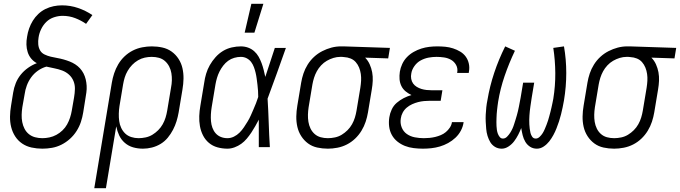

<svg xmlns="http://www.w3.org/2000/svg" viewBox="-20 -771 3563 1006"><path d="M202 8Q173 8 145.5 2Q118 -4 96 -19Q74 -34 59.5 -56.5Q45 -79 38.5 -105.5Q32 -132 32.5 -160.5Q33 -189 38 -218L49 -286Q53 -311 62.5 -335Q72 -359 88.5 -379.5Q105 -400 127 -415.5Q149 -431 173 -440Q156 -449 143.5 -464Q131 -479 125 -498Q119 -517 118.5 -537.5Q118 -558 122 -579Q125 -600 132.5 -621.5Q140 -643 152 -662.5Q164 -682 181 -698Q198 -714 218.5 -724Q239 -734 261 -738.5Q283 -743 305 -743Q349 -743 389.5 -729Q430 -715 464 -692L431 -646Q405 -664 374 -676Q343 -688 308 -688Q286 -688 263 -680.5Q240 -673 223 -656.5Q206 -640 195.5 -618Q185 -596 182 -574Q179 -556 180.5 -538.5Q182 -521 190 -507Q198 -493 213.5 -485.5Q229 -478 246 -474Q263 -470 280 -467Q297 -464 313 -459.5Q329 -455 344.5 -449Q360 -443 374 -434Q388 -425 399 -413Q410 -401 417.5 -386.5Q425 -372 429 -355.5Q433 -339 434 -321.5Q435 -304 432.5 -286.5Q430 -269 427 -251L416 -182Q412 -157 404 -132.5Q396 -108 381.5 -85Q367 -62 346.5 -43.5Q326 -25 302 -13Q278 -1 252.5 3.5Q227 8 202 8ZM202 -47Q220 -47 239 -51Q258 -55 275.5 -64.5Q293 -74 307.5 -88Q322 -102 331.5 -119Q341 -136 347 -154.5Q353 -173 356 -191L368 -260Q372 -283 372.5 -305Q373 -327 365 -346.5Q357 -366 341.5 -380Q326 -394 306 -401.5Q286 -409 265 -413Q244 -417 223 -422Q199 -415 178.5 -400.5Q158 -386 143.5 -366Q129 -346 120.5 -323Q112 -300 109 -277L97 -209Q94 -189 93.5 -169.5Q93 -150 96.5 -131.5Q100 -113 108.5 -96.5Q117 -80 131 -68.5Q145 -57 163.5 -52Q182 -47 202 -47Z M474 215 566 -338Q570 -362 578 -386.5Q586 -411 599.5 -434Q613 -457 632.5 -475.5Q652 -494 675.5 -506Q699 -518 725 -523Q751 -528 775 -528Q804 -528 831 -522Q858 -516 879.5 -500.5Q901 -485 915.5 -462.5Q930 -440 936 -413.5Q942 -387 941.5 -359Q941 -331 936 -302L916 -182Q912 -159 905 -136Q898 -113 886.5 -91Q875 -69 859 -49.5Q843 -30 821.5 -17Q800 -4 776 2Q752 8 729 8Q702 8 677.5 1Q653 -6 634 -22.5Q615 -39 604.5 -61.5Q594 -84 589 -109L535 215ZM706 -47Q724 -47 743 -51Q762 -55 778.5 -65Q795 -75 809 -89Q823 -103 832.5 -120Q842 -137 847.5 -155Q853 -173 856 -191L876 -311Q880 -331 880.5 -350Q881 -369 878 -387.5Q875 -406 866.5 -422.5Q858 -439 844.5 -451Q831 -463 813 -468Q795 -473 775 -473Q757 -473 738.5 -469Q720 -465 703 -455Q686 -445 672.5 -431Q659 -417 649 -400Q639 -383 633.5 -365Q628 -347 625 -329L606 -215Q603 -195 602.5 -175.5Q602 -156 604.5 -137Q607 -118 615 -101Q623 -84 636 -71.5Q649 -59 667.5 -53Q686 -47 706 -47Z M1172 8Q1145 8 1119.5 1Q1094 -6 1074.5 -22.5Q1055 -39 1043.5 -62Q1032 -85 1027.5 -110.5Q1023 -136 1024 -163Q1025 -190 1030 -218L1050 -338Q1053 -361 1060 -384.5Q1067 -408 1079.5 -430Q1092 -452 1109.5 -471.5Q1127 -491 1148.5 -504Q1170 -517 1194.5 -522.5Q1219 -528 1242 -528Q1262 -528 1280 -521.5Q1298 -515 1312 -502.5Q1326 -490 1335 -474Q1344 -458 1350.5 -440.5Q1357 -423 1361.5 -405Q1366 -387 1370 -368Q1382 -406 1395 -444Q1408 -482 1420 -520H1478Q1454 -453 1430.5 -386.5Q1407 -320 1382 -254Q1386 -191 1388 -127Q1390 -63 1394 0H1336Q1336 -36 1336 -72Q1336 -108 1336 -144Q1327 -127 1317.5 -110Q1308 -93 1297 -76.5Q1286 -60 1273 -44.5Q1260 -29 1244 -17.5Q1228 -6 1209 1Q1190 8 1172 8ZM1172 -47Q1189 -47 1205.5 -55Q1222 -63 1235 -76Q1248 -89 1258 -104Q1268 -119 1277.5 -134.5Q1287 -150 1294 -166Q1301 -182 1308 -198Q1315 -214 1321.5 -230.5Q1328 -247 1333 -263Q1333 -279 1332 -295Q1331 -311 1329 -327Q1327 -343 1325 -358.5Q1323 -374 1319.5 -389Q1316 -404 1310.5 -419Q1305 -434 1296 -446Q1287 -458 1273 -465.5Q1259 -473 1242 -473Q1225 -473 1207.5 -468Q1190 -463 1175.5 -452.5Q1161 -442 1149.5 -427Q1138 -412 1130 -396Q1122 -380 1117 -363Q1112 -346 1109 -329L1089 -209Q1086 -190 1085 -172Q1084 -154 1085.5 -136Q1087 -118 1093 -101.5Q1099 -85 1110 -72.5Q1121 -60 1137 -53.5Q1153 -47 1172 -47ZM1262 -600 1297 -751H1360L1313 -600Z M1698 8Q1669 8 1642 2Q1615 -4 1594 -19.5Q1573 -35 1558.5 -57.5Q1544 -80 1538 -106.5Q1532 -133 1532.5 -161Q1533 -189 1538 -218L1558 -338Q1562 -362 1570 -386Q1578 -410 1592 -432.5Q1606 -455 1625.5 -473Q1645 -491 1668.5 -503Q1692 -515 1716.5 -521.5Q1741 -528 1766 -528H1781L2023 -520L2014 -465L1893 -469Q1908 -454 1917 -434Q1926 -414 1930 -392.5Q1934 -371 1933 -348Q1932 -325 1928 -302L1908 -182Q1904 -158 1896 -133.5Q1888 -109 1874 -86Q1860 -63 1840.5 -44.5Q1821 -26 1797.5 -14Q1774 -2 1748 3Q1722 8 1698 8ZM1698 -47Q1716 -47 1735 -51Q1754 -55 1770.5 -65Q1787 -75 1801 -89Q1815 -103 1824.5 -120Q1834 -137 1839.5 -155Q1845 -173 1848 -191L1868 -311Q1871 -330 1872 -348Q1873 -366 1870.5 -383.5Q1868 -401 1861.5 -417Q1855 -433 1844 -445.5Q1833 -458 1817 -464.5Q1801 -471 1782 -472L1772 -473H1763Q1745 -473 1727 -467.5Q1709 -462 1692.5 -452.5Q1676 -443 1662.5 -428.5Q1649 -414 1640 -397.5Q1631 -381 1625.5 -363.5Q1620 -346 1617 -329L1597 -209Q1594 -189 1593.5 -170Q1593 -151 1596 -132.5Q1599 -114 1607 -97.5Q1615 -81 1628.5 -69Q1642 -57 1660 -52Q1678 -47 1698 -47Z M2196 8Q2172 8 2147.5 5Q2123 2 2101.5 -6.5Q2080 -15 2062 -29.5Q2044 -44 2033 -64Q2022 -84 2019 -108Q2016 -132 2020 -157Q2023 -177 2032.5 -197.5Q2042 -218 2059 -232.5Q2076 -247 2095.5 -257Q2115 -267 2136 -273Q2119 -281 2105 -292.5Q2091 -304 2083 -320.5Q2075 -337 2073.5 -356Q2072 -375 2075 -395Q2078 -415 2087.5 -435.5Q2097 -456 2112.5 -472Q2128 -488 2147.5 -499Q2167 -510 2187.5 -516.5Q2208 -523 2229 -525.5Q2250 -528 2271 -528Q2292 -528 2313 -526Q2334 -524 2354 -517.5Q2374 -511 2391.5 -500.5Q2409 -490 2420.5 -474Q2432 -458 2436.5 -437.5Q2441 -417 2437 -396L2436 -389H2375L2376 -393Q2379 -414 2369.5 -431Q2360 -448 2343.5 -457.5Q2327 -467 2307 -470Q2287 -473 2267 -473Q2246 -473 2225 -469Q2204 -465 2184.5 -454.5Q2165 -444 2151.5 -425Q2138 -406 2135 -386Q2132 -372 2134.5 -358Q2137 -344 2144.5 -333.5Q2152 -323 2163.5 -316Q2175 -309 2188 -305Q2201 -301 2215 -299.5Q2229 -298 2243 -298H2298L2289 -243H2234Q2218 -243 2202 -241.5Q2186 -240 2170.5 -236Q2155 -232 2139.5 -225Q2124 -218 2111 -207Q2098 -196 2090 -181Q2082 -166 2080 -150Q2076 -126 2084.5 -104Q2093 -82 2111.5 -69Q2130 -56 2153.5 -51.5Q2177 -47 2201 -47Q2215 -47 2230.5 -48.5Q2246 -50 2260.5 -53.5Q2275 -57 2289.5 -63Q2304 -69 2316 -79Q2328 -89 2337 -102.5Q2346 -116 2348 -131H2409V-130Q2406 -108 2395 -87Q2384 -66 2366.5 -49.5Q2349 -33 2328 -21.5Q2307 -10 2285 -3.5Q2263 3 2240.5 5.5Q2218 8 2196 8Z M2609 8Q2589 8 2573.5 -1.5Q2558 -11 2549 -26Q2540 -41 2534.5 -59Q2529 -77 2527.5 -95.5Q2526 -114 2525 -132.5Q2524 -151 2525 -170.5Q2526 -190 2528 -209Q2530 -228 2534 -247Q2546 -319 2569.5 -389.5Q2593 -460 2627 -528L2678 -505Q2647 -440 2624 -373Q2601 -306 2590 -238Q2588 -227 2587 -216.5Q2586 -206 2584.5 -195.5Q2583 -185 2582.5 -174Q2582 -163 2581.5 -152.5Q2581 -142 2581 -131.5Q2581 -121 2581.5 -110.5Q2582 -100 2583.5 -90Q2585 -80 2588.5 -70.5Q2592 -61 2598.5 -53Q2605 -45 2615 -45Q2627 -45 2636.5 -54.5Q2646 -64 2653 -75Q2660 -86 2665 -97Q2670 -108 2673.5 -119.5Q2677 -131 2681 -143Q2685 -155 2688 -166.5Q2691 -178 2694 -189.5Q2697 -201 2699 -213Q2701 -225 2703.5 -236.5Q2706 -248 2708 -260L2721 -338H2779L2766 -260Q2764 -248 2762.5 -236.5Q2761 -225 2759 -213Q2757 -201 2756 -189.5Q2755 -178 2754 -166Q2753 -154 2753 -142.5Q2753 -131 2753.5 -119.5Q2754 -108 2755.5 -96.5Q2757 -85 2759.5 -74.5Q2762 -64 2768.5 -54.5Q2775 -45 2787 -45Q2798 -45 2807.5 -54Q2817 -63 2823.5 -73.5Q2830 -84 2834.5 -95Q2839 -106 2843.5 -117Q2848 -128 2851.5 -139.5Q2855 -151 2858 -162Q2861 -173 2864 -184.5Q2867 -196 2869.5 -207.5Q2872 -219 2874.5 -230.5Q2877 -242 2879 -253Q2890 -321 2889.5 -388Q2889 -455 2879 -520L2935 -528Q2947 -460 2947 -388.5Q2947 -317 2935 -245Q2932 -227 2928 -208.5Q2924 -190 2919.5 -171.5Q2915 -153 2909 -135Q2903 -117 2896 -99Q2889 -81 2879.5 -63.5Q2870 -46 2858 -30.5Q2846 -15 2829 -3.5Q2812 8 2793 8Q2773 8 2757.5 -2Q2742 -12 2732.5 -28Q2723 -44 2718.5 -62.5Q2714 -81 2711 -100Q2704 -82 2695 -64.5Q2686 -47 2674 -31Q2662 -15 2644.5 -3.5Q2627 8 2609 8Z M3198 8Q3169 8 3142 2Q3115 -4 3094 -19.5Q3073 -35 3058.5 -57.5Q3044 -80 3038 -106.5Q3032 -133 3032.5 -161Q3033 -189 3038 -218L3058 -338Q3062 -362 3070 -386Q3078 -410 3092 -432.5Q3106 -455 3125.5 -473Q3145 -491 3168.5 -503Q3192 -515 3216.5 -521.5Q3241 -528 3266 -528H3281L3523 -520L3514 -465L3393 -469Q3408 -454 3417 -434Q3426 -414 3430 -392.5Q3434 -371 3433 -348Q3432 -325 3428 -302L3408 -182Q3404 -158 3396 -133.5Q3388 -109 3374 -86Q3360 -63 3340.5 -44.5Q3321 -26 3297.5 -14Q3274 -2 3248 3Q3222 8 3198 8ZM3198 -47Q3216 -47 3235 -51Q3254 -55 3270.5 -65Q3287 -75 3301 -89Q3315 -103 3324.5 -120Q3334 -137 3339.5 -155Q3345 -173 3348 -191L3368 -311Q3371 -330 3372 -348Q3373 -366 3370.5 -383.5Q3368 -401 3361.5 -417Q3355 -433 3344 -445.5Q3333 -458 3317 -464.5Q3301 -471 3282 -472L3272 -473H3263Q3245 -473 3227 -467.5Q3209 -462 3192.5 -452.5Q3176 -443 3162.5 -428.5Q3149 -414 3140 -397.5Q3131 -381 3125.5 -363.5Q3120 -346 3117 -329L3097 -209Q3094 -189 3093.5 -170Q3093 -151 3096 -132.5Q3099 -114 3107 -97.5Q3115 -81 3128.5 -69Q3142 -57 3160 -52Q3178 -47 3198 -47Z"/></svg>

Font: Iosevka Light Oblique
Style: Regular
Weight: 300
Italic angle: -9°
Monospace: yes
Designer: Belleve Invis
Foundry: Belleve Invis
Version: Version 32.5.0; ttfautohint (v1.8.4)